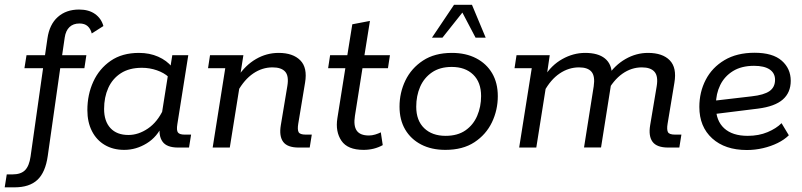

<svg xmlns="http://www.w3.org/2000/svg" viewBox="-77 -634 3445 825"><path d="M108.1 -341H28L36.9 -396.7H133.6L113.2 -375L126.9 -469.1Q135.5 -529.1 171.4 -561Q207.3 -593 262.8 -593Q304.6 -593 331.5 -573.8Q358.4 -554.6 367.3 -522.1L317.2 -490.2Q312.2 -510.5 299.4 -521.8Q286.6 -533.1 264.6 -533.1Q237.7 -533.1 221.6 -517.7Q205.5 -502.4 201.1 -472.9L186.8 -375.2L172.4 -396.7H294.1L285.6 -341H181.8L128.2 36Q118.3 106.3 84 138.6Q49.7 171 -14.9 171H-56.8L-48 115.4H-23.9Q12.7 115.4 30.6 97.3Q48.5 79.2 54.3 38.7Z M456.7 10Q409.3 10 373.6 -10.9Q337.9 -31.8 318.2 -70.4Q298.4 -108.9 298.4 -160.7Q298.4 -227.6 323.9 -283.1Q349.3 -338.7 398.6 -372.7Q447.8 -406.7 520.1 -406.7Q565.8 -406.7 602.7 -390.4Q639.6 -374.1 662.1 -346.2L654 -338.7L663.3 -396.7H732L685.1 -100.7Q680.7 -74.2 687.5 -64.9Q694.3 -55.6 716 -55.6H744.1L735.2 0H688.4Q639.6 0 621.6 -25.1Q603.6 -50.2 610.2 -92.1L614 -116L622.1 -99Q599 -45.9 553.4 -18Q507.8 10 456.7 10ZM474.8 -54Q517.8 -54 558.7 -81.8Q599.5 -109.6 625 -164.2L617 -136.6L646.3 -321.3L647.3 -303.2Q628.1 -321.1 597.2 -331.9Q566.2 -342.7 532.7 -342.7Q478.6 -342.7 442.4 -319.4Q406.2 -296 388.2 -256Q370.3 -216.1 370.3 -165.8Q370.3 -113.1 397.6 -83.5Q425 -54 474.8 -54Z M836.8 0 890.9 -341H816.9L825.4 -396.7H968.8L951.3 -285.6L944.3 -304Q977.5 -354 1022.9 -380.3Q1068.3 -406.7 1120.3 -406.7Q1181.5 -406.7 1213.2 -374.9Q1244.8 -343.2 1233.8 -278.6L1204.5 -101.9Q1200.5 -77.6 1205.9 -66.6Q1211.3 -55.6 1236.4 -55.6H1262.7L1253.8 0H1206.6Q1157.8 0 1139.8 -24.5Q1121.8 -49 1129.6 -95.8L1157.7 -264.5Q1164.9 -307.7 1148.3 -326.1Q1131.8 -344.5 1094 -344.5Q1049.6 -344.5 1011.1 -318.3Q972.6 -292.1 944.1 -240.8L956.8 -289.7L910.4 0Z M1485.3 10Q1416.6 10 1390.1 -29.2Q1363.6 -68.4 1372.6 -125.6L1406.9 -341H1332.9L1341.4 -396.7H1415.4L1436.8 -529.6L1512.6 -544.1L1489 -396.7H1598.5L1590 -341H1480.5L1448.1 -136.2Q1441.3 -93.4 1455.9 -72.6Q1470.4 -51.8 1508.3 -51.8Q1521.5 -51.8 1535.4 -56Q1549.3 -60.2 1559.3 -65.4L1567.6 -10.4Q1549.1 -0.3 1528.4 4.9Q1507.6 10 1485.3 10Z M1836.7 10Q1777.1 10 1732.7 -13Q1688.3 -36.1 1664 -77.5Q1639.7 -119 1639.7 -175.8Q1639.7 -236 1665.1 -288.5Q1690.6 -341 1740.6 -373.8Q1790.6 -406.7 1864.9 -406.7Q1924.6 -406.7 1969 -383.6Q2013.3 -360.6 2037.7 -319.2Q2062 -277.7 2062 -220.9Q2062 -161 2036.8 -108.4Q2011.5 -55.7 1961.6 -22.9Q1911.7 10 1836.7 10ZM1837.7 -50.3Q1889.2 -50.3 1923 -73.8Q1956.7 -97.2 1973.4 -136.3Q1990.2 -175.4 1990.2 -221.3Q1990.2 -280.6 1956.1 -313.5Q1922.1 -346.4 1863.9 -346.4Q1813.1 -346.4 1779 -322.9Q1745 -299.5 1728.2 -260.9Q1711.5 -222.3 1711.5 -175.4Q1711.5 -116.1 1745.7 -83.2Q1780 -50.3 1837.7 -50.3ZM1779.1 -472.2 1874 -613.5H1950.9L2009.9 -472.2H1966.4L1909.8 -580L1824.2 -472.2Z M2153.8 0 2207.9 -341H2133.9L2142.4 -396.7H2285.1L2268.9 -285.6L2261.3 -304Q2292.1 -354 2339.3 -380.3Q2386.5 -406.7 2437.3 -406.7Q2493.1 -406.7 2522.3 -382.8Q2551.5 -358.9 2552 -314.6L2531.3 -304Q2564.5 -354 2610.5 -380.3Q2656.5 -406.7 2707.3 -406.7Q2769.8 -406.7 2800.8 -374.9Q2831.8 -343.2 2820.8 -278.6L2791.5 -101.9Q2787.5 -77.6 2792.9 -66.6Q2798.3 -55.6 2823.4 -55.6H2850.9L2842 0H2794.2Q2745.4 0 2727.1 -24.5Q2708.8 -49 2716.6 -95.8L2744.7 -263.3Q2751.9 -306.5 2735.3 -325.5Q2718.8 -344.5 2681 -344.5Q2636 -344.5 2597.2 -317.1Q2558.4 -289.6 2529.9 -235.9L2551 -286.7L2505.6 -0.4H2432.5L2474.1 -263.3Q2480.6 -306.5 2464.7 -325.5Q2448.8 -344.5 2411 -344.5Q2366.6 -344.5 2327.8 -318.3Q2289 -292.1 2261.1 -240.8L2272.4 -283.4L2227.4 0Z M3132 10.6Q3038.4 10.6 2983.2 -39.4Q2928 -89.5 2928 -174.6Q2928 -238.3 2955.4 -291.1Q2982.7 -343.9 3035.9 -375.6Q3089.1 -407.3 3165.3 -407.3Q3243.3 -407.3 3282 -373.3Q3320.7 -339.3 3320.7 -286.9Q3320.7 -236.1 3286.5 -206.3Q3252.4 -176.5 3180.3 -167.3L2972.6 -141.5L2972.2 -199L3153 -220.1Q3205.8 -225.9 3229.6 -242.6Q3253.3 -259.4 3253.3 -291.2Q3253.3 -319.9 3230.1 -335.6Q3206.8 -351.2 3162.9 -351.2Q3109.1 -351.2 3072.5 -328.6Q3035.9 -305.9 3017.6 -268.3Q2999.3 -230.7 2999.3 -185.5V-174.2Q2999.3 -115.5 3034.6 -82.9Q3070 -50.3 3135.8 -50.3Q3183.3 -50.3 3221.3 -66.3Q3259.2 -82.3 3281.2 -104.8L3312.5 -52.7Q3293.1 -33.6 3264.5 -19.5Q3235.8 -5.4 3201.8 2.6Q3167.8 10.6 3132 10.6Z"/></svg>

Font: Rokkitt SemiBold
Style: Italic
Weight: 600
Italic angle: -9°
Designer: Vernon Adams
Foundry: Vernon Adams
Version: Version 3.103